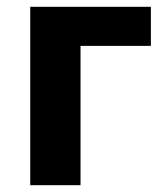

<svg xmlns="http://www.w3.org/2000/svg" viewBox="-20 -545 484 565"><path d="M69 -525V0H217V-410H424V-525Z"/></svg>

Font: Braiins Sans
Style: Bold
Weight: 700
Designer: Mike Abbink, Paul van der Laan, Pieter van Rosmalen, Jiri Chlebus, Lubos Buracinsky
Foundry: Bold Monday, Sudetype
Version: Version 1.000;hotconv 1.0.109;makeotfexe 2.5.65596